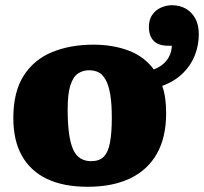

<svg xmlns="http://www.w3.org/2000/svg" viewBox="-20 -701 781 735"><path d="M316 14Q223 14 160 -16Q97 -46 64 -104.5Q31 -163 31 -249Q31 -349 70.5 -411Q110 -473 179.5 -501.5Q249 -530 337 -530Q412 -530 472 -507.5Q532 -485 569 -435Q593 -445 607.5 -458.5Q622 -472 629.5 -489Q637 -506 638 -526H623Q586 -526 568 -545Q550 -564 550 -597Q550 -626 563 -644.5Q576 -663 596.5 -672Q617 -681 638 -681Q668 -681 691 -668Q714 -655 727.5 -630.5Q741 -606 741 -570Q741 -528 726 -489.5Q711 -451 680 -420.5Q649 -390 601 -372Q609 -350 612.5 -324Q616 -298 616 -268Q616 -175 580.5 -112.5Q545 -50 478 -18Q411 14 316 14ZM329 -84Q360 -84 377 -101Q394 -118 401 -155Q408 -192 408 -250Q408 -304 402 -339.5Q396 -375 384.5 -395.5Q373 -416 357.5 -424Q342 -432 321 -432Q297 -432 278.5 -419.5Q260 -407 249.5 -374.5Q239 -342 239 -282Q239 -230 244 -192Q249 -154 259.5 -130Q270 -106 287.5 -95Q305 -84 329 -84Z"/></svg>

Font: Literata 18pt ExtraBold
Style: Regular
Weight: 800
Designer: Latin by Veronika Burian and Jose Scaglione. Greek by Irene Vlachou. Cyrillic by Vera Evstafieva.
Foundry: TypeTogether
Version: Version 3.103;gftools[0.9.29]